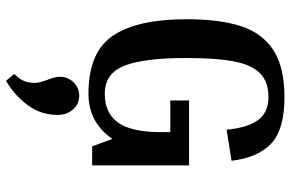

<svg xmlns="http://www.w3.org/2000/svg" viewBox="-180 -485 945 624"><g transform="rotate(90 292.0 -172.5)"><path d="M517 0H455L431 -66Q378 12 284 12Q149 12 95.5 -67.5Q42 -147 42 -306Q42 -414 64.5 -483.5Q87 -553 142.5 -589Q198 -625 295 -625Q401 -625 446.5 -581.5Q492 -538 502 -453L401 -437Q395 -503 370.5 -538Q346 -573 295 -573Q245 -573 217.5 -545.5Q190 -518 179 -460.5Q168 -403 168 -306Q168 -169 193 -105Q218 -41 284 -41Q346 -41 377 -83Q408 -125 409 -219V-254H306V-315H517ZM353 113Q353 166 321.5 209Q290 252 242 280L220 253Q236 237 242.5 222Q249 207 249 185Q249 176 245 164Q241 152 240 148Q229 122 229 104Q229 79 247 60.5Q265 42 291 42Q317 42 335 62Q353 82 353 113Z"/></g></svg>

Font: Arya
Style: Bold
Weight: 700
Designer: Eduardo Rodriguez Tunni, Modular Infotech
Foundry: Eduardo Rodriguez Tunni, Modular Infotech
Version: Version 1.002